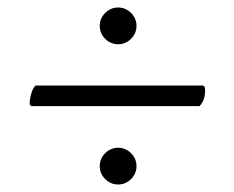

<svg xmlns="http://www.w3.org/2000/svg" viewBox="-20 -497 624 512"><path d="M64 -214Q64 -214 61.5 -215.5Q59 -217 59 -224Q59 -226 60.5 -235.5Q62 -245 66 -255Q70 -265 75 -269H519Q527 -269 527 -257Q527 -229 512 -214ZM246 -428Q246 -448 260.5 -462.5Q275 -477 295 -477Q315 -477 329.5 -462.5Q344 -448 344 -428Q344 -408 329.5 -393.5Q315 -379 295 -379Q275 -379 260.5 -393.5Q246 -408 246 -428ZM246 -54Q246 -74 260.5 -88.5Q275 -103 295 -103Q315 -103 329.5 -88.5Q344 -74 344 -54Q344 -34 329.5 -19.5Q315 -5 295 -5Q275 -5 260.5 -19.5Q246 -34 246 -54Z"/></svg>

Font: Amiri Quran
Style: Regular
Weight: 400
Designer: Khaled Hosny
Version: Version 0.117